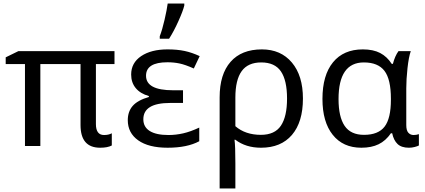

<svg xmlns="http://www.w3.org/2000/svg" viewBox="-20 -825 2402 1085"><path d="M567.9 -62Q593.8 -62 611.8 -71.8V-2.9Q587.9 9.8 545.9 9.8Q435.1 9.8 435.1 -118.2V-462.9H208V0H121.1V-462.9H12.2V-501L84 -536.1H627V-462.9H522V-124Q522 -62 567.9 -62Z M1014.2 -314.9V-243.2H941.4Q790 -243.2 790 -150.9Q790 -107.4 826.2 -84.7Q862.3 -62 932.1 -62Q973.6 -62 1015.4 -71.5Q1057.1 -81.1 1106 -104V-26.9Q1038.1 9.8 927.2 9.8Q819.8 9.8 761 -32Q702.1 -73.7 702.1 -146Q702.1 -194.3 729.7 -226.3Q757.3 -258.3 821.3 -276.9V-282.2Q772.9 -295.9 747.1 -327.1Q721.2 -358.4 721.2 -403.8Q721.2 -469.7 777.6 -507.8Q834 -545.9 927.2 -545.9Q981.4 -545.9 1023.7 -536.9Q1065.9 -527.8 1108.4 -507.8L1075.2 -438Q1026.9 -459.5 994.6 -466.3Q962.4 -473.1 926.3 -473.1Q805.2 -473.1 805.2 -397Q805.2 -314.9 958 -314.9ZM882.8 -620.1Q897 -656.7 909.9 -713.1Q922.9 -769.5 927.7 -805.2H1021.5V-793.9Q1014.2 -763.2 988.5 -706.1Q962.9 -648.9 935.5 -606H882.8Z M1456.1 -472.2Q1381.3 -472.2 1345.7 -422.9Q1310.1 -373.5 1310.1 -273.9V-111.8Q1366.7 -63 1454.1 -63Q1532.7 -63 1567.4 -114.7Q1602.1 -166.5 1602.1 -268.1Q1602.1 -370.6 1567.6 -421.4Q1533.2 -472.2 1456.1 -472.2ZM1691.9 -268.1Q1691.9 -135.3 1629.9 -62.7Q1567.9 9.8 1455.1 9.8Q1369.1 9.8 1310.1 -35.2H1305.2Q1310.1 -2 1310.1 98.1V240.2H1221.2V-274.9Q1221.2 -405.3 1283 -475.6Q1344.7 -545.9 1460 -545.9Q1566.9 -545.9 1629.4 -471.7Q1691.9 -397.5 1691.9 -268.1Z M2022 9.8Q1918.5 9.8 1860.4 -63Q1802.2 -135.7 1802.2 -266.1Q1802.2 -399.9 1861.8 -472.9Q1921.4 -545.9 2030.3 -545.9Q2089.4 -545.9 2128.4 -525.4Q2167.5 -504.9 2193.8 -463.9H2200.2Q2211.9 -508.8 2231.9 -536.1H2301.3Q2289.6 -502.4 2282.7 -439.2Q2275.9 -376 2275.9 -326.2V-118.2Q2275.9 -87.4 2287.8 -74.7Q2299.8 -62 2316.9 -62Q2332.5 -62 2347.2 -66.9V-2.9Q2339.4 1.5 2323.5 5.6Q2307.6 9.8 2291 9.8Q2248.5 9.8 2226.6 -11.2Q2204.6 -32.2 2196.3 -71.8H2189Q2159.7 -29.3 2119.4 -9.8Q2079.1 9.8 2022 9.8ZM2037.1 -63Q2117.7 -63 2153.3 -109.4Q2189 -155.8 2189 -261.2V-267.1Q2189 -377 2152.6 -424.6Q2116.2 -472.2 2036.1 -472.2Q1893.1 -472.2 1893.1 -265.1Q1893.1 -164.6 1927.5 -113.8Q1961.9 -63 2037.1 -63Z"/></svg>

Font: NotoSans
Style: Regular
Weight: 400
Designer: Monotype Design team
Foundry: Monotype Imaging Inc.
Version: Version 1.04; ttfautohint (v1.4.1)